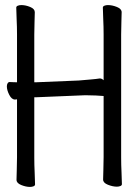

<svg xmlns="http://www.w3.org/2000/svg" viewBox="-20 -725 540 756"><path d="M388 -347Q377 -348 357 -349Q337 -350 316 -350Q310 -350 303.5 -349.5Q297 -349 291 -349L122 -342H115V-105Q115 -74 116.5 -45Q118 -16 118 1Q118 6 112 8.5Q106 11 98 11Q82 11 63.5 3.5Q45 -4 45 -17Q45 -29 46 -54.5Q47 -80 47 -106V-334Q44 -333 40 -333H39Q26 -333 16.5 -351.5Q7 -370 7 -385Q7 -392 10 -397Q13 -402 18 -402H19Q23 -402 30 -401.5Q37 -401 47 -401V-589Q47 -620 45.5 -649Q44 -678 44 -695Q44 -700 50 -702.5Q56 -705 64 -705Q81 -705 99 -697.5Q117 -690 117 -677Q117 -665 116 -639.5Q115 -614 115 -588V-401H121L290 -408Q313 -410 336.5 -412Q360 -414 372 -416H374Q381 -416 388 -409V-589Q388 -620 386.5 -649Q385 -678 385 -695Q385 -700 391 -702.5Q397 -705 405 -705Q422 -705 440.5 -697.5Q459 -690 459 -677Q459 -665 458 -639.5Q457 -614 457 -588V-106Q457 -75 458.5 -46Q460 -17 460 0Q460 5 454 7.5Q448 10 440 10Q424 10 405 2.5Q386 -5 386 -18Q386 -30 387 -55.5Q388 -81 388 -107Z"/></svg>

Font: Moon Stars Kai T HW
Style: Regular
Weight: 400
Designer: GuiWonder
Version: Version 1.101